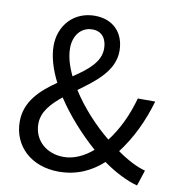

<svg xmlns="http://www.w3.org/2000/svg" viewBox="-84 -823 848 913"><g transform="rotate(10 340.0 -367.0)"><path d="M125 -195C125 -252 165 -296 217 -338C269 -259 338 -182 410 -119C368 -83 320 -60 270 -60C188 -60 125 -114 125 -195ZM211 -575C211 -636 246 -681 301 -681C351 -681 371 -643 371 -600C371 -535 313 -490 246 -445C224 -490 211 -535 211 -575ZM663 -63C622 -74 575 -98 526 -133C584 -209 626 -298 654 -395H570C547 -311 512 -238 466 -178C396 -235 328 -309 280 -385C361 -444 445 -506 445 -602C445 -687 392 -747 301 -747C200 -747 132 -671 132 -573C132 -520 150 -461 180 -402C105 -350 36 -288 36 -190C36 -72 126 13 259 13C346 13 415 -20 471 -71C530 -29 587 -1 638 13Z"/></g></svg>

Font: Noto Sans T Chinese Regular
Style: Regular
Weight: 400
Designer: Ryoko NISHIZUKA (kana & ideographs); Paul D. Hunt (Latin, Greek & Cyrillic); Wenlong ZHANG (bopomofo); Sandoll Communica
Foundry: Adobe Systems Incorporated
Version: Version 1.000;PS 1;hotconv 1.0.78;makeotf.lib2.5.61930